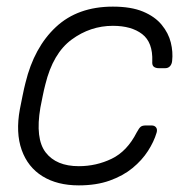

<svg xmlns="http://www.w3.org/2000/svg" viewBox="-20 -550 575 580"><path d="M218 10Q153 10 108.5 -17.5Q64 -45 45.5 -97Q27 -149 40 -220Q43 -235 48 -260Q53 -285 57 -300Q83 -407 149 -468.5Q215 -530 321 -530Q376 -530 412 -515Q448 -500 468.5 -475Q489 -450 496 -421.5Q503 -393 500 -366Q499 -356 493.5 -350Q488 -344 479 -344H460Q450 -344 444.5 -348.5Q439 -353 440 -365Q442 -422 409.5 -447Q377 -472 321 -472Q253 -472 196.5 -430.5Q140 -389 117 -295Q113 -280 109 -260Q105 -240 102 -225Q86 -131 118 -89.5Q150 -48 218 -48Q271 -48 317.5 -70.5Q364 -93 393 -150Q400 -163 405 -167Q410 -171 420 -171H438Q447 -171 451.5 -165Q456 -159 453 -149Q445 -122 427 -94Q409 -66 380.5 -42.5Q352 -19 311.5 -4.5Q271 10 218 10Z"/></svg>

Font: Rubik Light Light
Style: Italic
Weight: 300
Italic angle: -12°
Version: Version 2.104